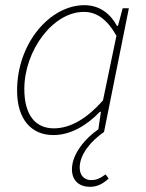

<svg xmlns="http://www.w3.org/2000/svg" viewBox="-20 -510 564 742"><path d="M328 212C354 212 376 202 400 180L388 164C366 180 352 186 332 186C306 186 288 168 288 138C288 87 330 36 382 0L478 -478H454L436 -410H432C406 -458 364 -490 306 -490C174 -490 46 -344 46 -160C46 -48 102 12 186 12C254 12 316 -26 366 -78H370L360 -10C312 22 258 84 258 144C258 190 288 212 328 212ZM188 -14C118 -14 74 -64 74 -166C74 -314 184 -464 304 -464C352 -464 392 -438 430 -372L378 -122C318 -54 254 -14 188 -14Z"/></svg>

Font: Source Sans Pro ExtraLight
Style: Italic
Weight: 200
Italic angle: -11°
Designer: Paul D. Hunt
Foundry: Adobe Systems Incorporated
Version: Version 3.006;hotconv 1.0.111;makeotfexe 2.5.65597